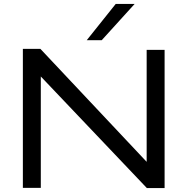

<svg xmlns="http://www.w3.org/2000/svg" viewBox="-20 -953 950 974"><path d="M96 0V-705H185L724 -132V-700H815V1H725L187 -565V0ZM420 -749 567 -933H663L496 -749Z"/></svg>

Font: Georama Extended
Style: Regular
Weight: 400
Width: 7
Designer: Jean-Baptiste Levee
Foundry: Production Type
Version: Version 1.000